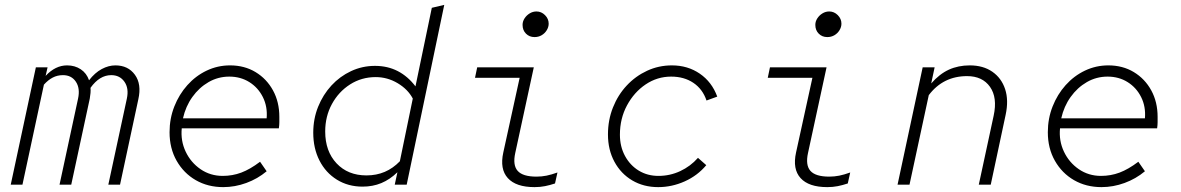

<svg xmlns="http://www.w3.org/2000/svg" viewBox="-20 -757 4840 787"><path d="M24 0 127 -481H175L167 -446Q207 -489 255 -489Q287 -489 311 -473Q335 -457 345 -428Q369 -459 397 -474Q425 -489 453 -489Q505 -489 533 -450.5Q561 -412 547 -350L472 0H424L500 -353Q509 -395 490 -422Q471 -449 436 -449Q388 -449 351 -397Q352 -387 351 -376Q350 -365 348 -353L272 0H224L300 -353Q309 -395 291 -422Q273 -449 238 -449Q215 -449 196 -439Q177 -429 160 -410L72 0Z M895 10Q832 10 782.5 -18.5Q733 -47 704 -98Q675 -149 675 -215Q675 -271 694.5 -320.5Q714 -370 748 -408Q782 -446 827 -467.5Q872 -489 923 -489Q982 -489 1027.5 -461.5Q1073 -434 1099 -386.5Q1125 -339 1125 -278Q1125 -267 1125 -256Q1125 -245 1123 -231H725Q720 -180 741 -135.5Q762 -91 802 -63.5Q842 -36 893 -36Q933 -36 969 -49.5Q1005 -63 1046 -94L1073 -55Q1036 -24 989.5 -7Q943 10 895 10ZM730 -272H1073Q1077 -320 1057.5 -359Q1038 -398 1002 -420.5Q966 -443 920 -443Q874 -443 835 -420.5Q796 -398 768.5 -359.5Q741 -321 730 -272Z M1466 8Q1407 8 1361 -20.5Q1315 -49 1289.5 -99Q1264 -149 1264 -213Q1264 -270 1284 -319.5Q1304 -369 1338.5 -406.5Q1373 -444 1419 -465.5Q1465 -487 1517 -487Q1569 -487 1610.5 -465.5Q1652 -444 1683 -403L1750 -725L1801 -737L1647 0H1598L1609 -51Q1578 -21 1543 -6.5Q1508 8 1466 8ZM1313 -218Q1313 -137 1359.5 -87.5Q1406 -38 1482 -38Q1523 -38 1557 -52.5Q1591 -67 1619 -96L1672 -353Q1652 -391 1610 -416Q1568 -441 1520 -441Q1462 -441 1415 -411Q1368 -381 1340.5 -330.5Q1313 -280 1313 -218Z M2171 -605Q2150 -605 2136 -619Q2122 -633 2122 -655Q2122 -669 2130 -681.5Q2138 -694 2151 -702Q2164 -710 2179 -710Q2199 -710 2214 -695Q2229 -680 2229 -660Q2229 -646 2221 -633Q2213 -620 2200 -612.5Q2187 -605 2171 -605ZM2171 10Q2095 10 2061.5 -27Q2028 -64 2043 -132L2110 -438H1927L1936 -481H2168L2092 -130Q2081 -80 2102 -56.5Q2123 -33 2179 -33Q2200 -33 2220 -37Q2240 -41 2265 -50L2255 -5Q2234 2 2214 6Q2194 10 2171 10Z M2678 10Q2618 10 2571.5 -17.5Q2525 -45 2498.5 -94Q2472 -143 2472 -206Q2472 -265 2492.5 -316.5Q2513 -368 2549 -406.5Q2585 -445 2632.5 -467Q2680 -489 2734 -489Q2799 -489 2848.5 -455Q2898 -421 2920 -361L2876 -345Q2860 -392 2822 -417.5Q2784 -443 2731 -443Q2674 -443 2626.5 -411Q2579 -379 2550 -325Q2521 -271 2521 -205Q2521 -156 2542 -117.5Q2563 -79 2598.5 -57.5Q2634 -36 2679 -36Q2726 -36 2768 -55.5Q2810 -75 2841 -110L2875 -80Q2839 -37 2786.5 -13.5Q2734 10 2678 10Z M3371 -605Q3350 -605 3336 -619Q3322 -633 3322 -655Q3322 -669 3330 -681.5Q3338 -694 3351 -702Q3364 -710 3379 -710Q3399 -710 3414 -695Q3429 -680 3429 -660Q3429 -646 3421 -633Q3413 -620 3400 -612.5Q3387 -605 3371 -605ZM3371 10Q3295 10 3261.5 -27Q3228 -64 3243 -132L3310 -438H3127L3136 -481H3368L3292 -130Q3281 -80 3302 -56.5Q3323 -33 3379 -33Q3400 -33 3420 -37Q3440 -41 3465 -50L3455 -5Q3434 2 3414 6Q3394 10 3371 10Z M3659 0 3762 -481H3811L3797 -415Q3831 -454 3869.5 -471.5Q3908 -489 3955 -489Q4010 -489 4047.5 -463Q4085 -437 4100 -391.5Q4115 -346 4102 -286L4041 0H3992L4053 -283Q4069 -357 4038 -401Q4007 -445 3944 -445Q3846 -445 3787 -367L3708 0Z M4495 10Q4432 10 4382.5 -18.5Q4333 -47 4304 -98Q4275 -149 4275 -215Q4275 -271 4294.5 -320.5Q4314 -370 4348 -408Q4382 -446 4427 -467.5Q4472 -489 4523 -489Q4582 -489 4627.5 -461.5Q4673 -434 4699 -386.5Q4725 -339 4725 -278Q4725 -267 4725 -256Q4725 -245 4723 -231H4325Q4320 -180 4341 -135.5Q4362 -91 4402 -63.5Q4442 -36 4493 -36Q4533 -36 4569 -49.5Q4605 -63 4646 -94L4673 -55Q4636 -24 4589.5 -7Q4543 10 4495 10ZM4330 -272H4673Q4677 -320 4657.5 -359Q4638 -398 4602 -420.5Q4566 -443 4520 -443Q4474 -443 4435 -420.5Q4396 -398 4368.5 -359.5Q4341 -321 4330 -272Z"/></svg>

Font: Red Hat Mono
Style: Italic
Weight: 300
Italic angle: -12°
Monospace: yes
Designer: Pentagram, MCKL
Foundry: Pentagram, MCKL
Version: Version 1.023